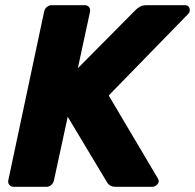

<svg xmlns="http://www.w3.org/2000/svg" viewBox="-20 -720 752 740"><path d="M32 0Q22 0 16 -7.5Q10 -15 12 -25L150 -675Q152 -686 160.5 -693Q169 -700 179 -700H306Q317 -700 323 -693Q329 -686 327 -675L280 -457L502 -681Q508 -687 518 -693.5Q528 -700 545 -700H693Q707 -700 710.5 -688Q714 -676 706 -667L399 -352L588 -33Q596 -20 587 -10Q578 0 567 0H427Q411 0 403 -6Q395 -12 391 -20L241 -270L188 -25Q186 -15 178 -7.5Q170 0 159 0Z"/></svg>

Font: Rubik
Style: Bold Italic
Weight: 700
Italic angle: -12°
Designer: Hubert and Fischer
Foundry: Hubert and Fischer
Version: Version 2.300;gftools[0.9.30]